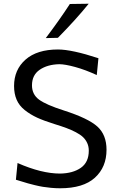

<svg xmlns="http://www.w3.org/2000/svg" viewBox="-20 -989 626 1020"><path d="M287.6 -788.1 223.1 -786.6Q296.9 -884.3 351.1 -967.8L451.2 -969.2Q386.2 -888.2 287.6 -788.1ZM299.3 11.2Q275.4 11.2 250.2 8.8Q225.1 6.3 207.3 3.4Q189.5 0.5 164.3 -5.6Q139.2 -11.7 128.4 -14.9Q117.7 -18.1 93 -25.6Q68.4 -33.2 64.5 -34.2L73.2 -123Q200.7 -66.9 298.8 -66.9Q367.2 -67.9 409.4 -97.4Q451.7 -127 451.7 -188.5Q451.7 -210.9 443.4 -229Q435.1 -247.1 421.1 -260.5Q407.2 -273.9 382.8 -286.6Q358.4 -299.3 332.8 -308.8Q307.1 -318.4 269 -330.1Q213.9 -347.2 177.2 -364Q140.6 -380.9 111.3 -404.3Q82 -427.7 68.4 -459.2Q54.7 -490.7 54.7 -532.2Q54.7 -618.7 115.7 -672.4Q176.8 -726.1 288.1 -726.1Q361.3 -726.1 502.9 -679.7L494.1 -590.3Q433.6 -618.2 379.4 -633.1Q325.2 -647.9 294.9 -647.9Q231.9 -646.5 190.9 -618.4Q149.9 -590.3 149.9 -535.6Q149.9 -487.3 187.5 -459.7Q225.1 -432.1 319.8 -401.9Q449.2 -360.4 497.6 -316.4Q545.9 -272.5 545.9 -193.4Q545.9 -101.1 484.1 -44.9Q422.4 11.2 299.3 11.2Z"/></svg>

Font: Commissioner Flair
Style: Regular
Weight: 400
Designer: Kostas Bartsokas
Foundry: Kostas Bartsokas
Version: Version 1.000